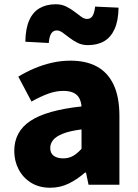

<svg xmlns="http://www.w3.org/2000/svg" viewBox="-20 -868 646 902"><path d="M216 14Q164 14 126 -9.5Q88 -33 67.5 -72.5Q47 -112 47 -159Q47 -249 122 -299.5Q197 -350 363 -368Q361 -391 352 -407.5Q343 -424 324.5 -432.5Q306 -441 277 -441Q243 -441 207 -428Q171 -415 128 -391L66 -508Q104 -531 143.5 -547.5Q183 -564 225 -573.5Q267 -583 311 -583Q385 -583 436 -555Q487 -527 514 -469.5Q541 -412 541 -323V0H396L384 -57H379Q344 -26 303.5 -6Q263 14 216 14ZM277 -124Q304 -124 324 -136Q344 -148 363 -169V-260Q308 -253 275.5 -240Q243 -227 229.5 -210Q216 -193 216 -173Q216 -148 232.5 -136Q249 -124 277 -124ZM393 -656Q366 -656 345 -666.5Q324 -677 306.5 -690.5Q289 -704 274.5 -714.5Q260 -725 247 -725Q231 -725 221.5 -712Q212 -699 209 -666L99 -672Q100 -733 117 -772Q134 -811 166 -829.5Q198 -848 242 -848Q269 -848 290.5 -837.5Q312 -827 329.5 -813.5Q347 -800 361.5 -789.5Q376 -779 389 -779Q405 -779 414 -792Q423 -805 427 -837L537 -832Q536 -771 518.5 -732Q501 -693 469.5 -674.5Q438 -656 393 -656Z"/></svg>

Font: Noto Sans KR Thin Black
Style: Regular
Weight: 900
Version: Version 2.004-H2;hotconv 1.0.118;makeotfexe 2.5.65603